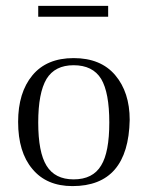

<svg xmlns="http://www.w3.org/2000/svg" viewBox="-20 -627 505 657"><path d="M42 -210Q42 -310.1 90.8 -369.1Q139.6 -428.2 231.9 -428.2Q324.7 -428.2 374 -370.1Q423.8 -311.5 423.8 -216.8Q419.4 9.8 228 9.8Q139.2 9.8 90.8 -48.8Q42 -106.4 42 -210ZM110.8 -208Q110.8 -106 139.2 -60.1Q168 -13.2 231.9 -13.2Q297.9 -13.2 326.2 -61Q354 -106 354 -208Q354 -310.1 326.2 -356.9Q297.4 -403.8 231.9 -403.8Q168 -403.8 139.2 -356.9Q110.8 -309.1 110.8 -208ZM110.8 -569.8V-606.9H350.1V-569.8Z"/></svg>

Font: Unna Light
Style: Regular
Weight: 300
Designer: Jorge de Buen Unna
Foundry: Omnibus-Type
Version: Version 2.007;PS 002.007;hotconv 1.0.88;makeotf.lib2.5.64775